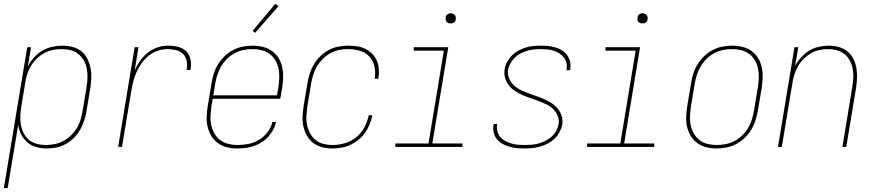

<svg xmlns="http://www.w3.org/2000/svg" viewBox="-40 -766 4560 1001"><path d="M-20 215 102 -520H122L105 -420Q118 -445 137.5 -466.5Q157 -488 181 -502Q205 -516 232 -522Q259 -528 285 -528Q312 -528 337.5 -521.5Q363 -515 383 -499.5Q403 -484 414.5 -461.5Q426 -439 431.5 -413.5Q437 -388 436 -361Q435 -334 431 -307L411 -187Q407 -162 399 -137.5Q391 -113 378 -90Q365 -67 345.5 -47.5Q326 -28 302.5 -15Q279 -2 253.5 3Q228 8 203 8Q175 8 148.5 0.5Q122 -7 102.5 -24Q83 -41 70.5 -65Q58 -89 55 -116L0 215ZM200 -10Q223 -10 246.5 -15Q270 -20 291.5 -31.5Q313 -43 331 -61Q349 -79 361.5 -100Q374 -121 380.5 -144Q387 -167 391 -190L411 -310Q415 -334 416 -358.5Q417 -383 413 -406Q409 -429 398 -449Q387 -469 369.5 -483.5Q352 -498 329 -504Q306 -510 281 -510Q258 -510 235 -505.5Q212 -501 190.5 -489Q169 -477 151 -459.5Q133 -442 120.5 -421Q108 -400 101 -377Q94 -354 91 -331L71 -211Q67 -187 66 -162.5Q65 -138 69 -115Q73 -92 83.5 -71.5Q94 -51 111.5 -36.5Q129 -22 152 -16Q175 -10 200 -10Z M576 0 662 -520H682L662 -398Q673 -424 690 -448.5Q707 -473 730.5 -491.5Q754 -510 781.5 -519Q809 -528 837 -528Q864 -528 889.5 -521.5Q915 -515 932 -497.5Q949 -480 953.5 -454Q958 -428 953 -401H933Q937 -424 933.5 -446.5Q930 -469 915 -484Q900 -499 878.5 -504.5Q857 -510 834 -510Q809 -510 783 -501.5Q757 -493 736 -476Q715 -459 698.5 -436.5Q682 -414 671.5 -389.5Q661 -365 654.5 -339.5Q648 -314 644 -289L596 0Z M1196 8Q1168 8 1142.5 1.5Q1117 -5 1096 -20Q1075 -35 1062 -57Q1049 -79 1042.5 -105Q1036 -131 1037.5 -158.5Q1039 -186 1043 -213L1063 -333Q1067 -359 1075 -384Q1083 -409 1097.5 -432Q1112 -455 1132 -474Q1152 -493 1176 -505.5Q1200 -518 1226 -523Q1252 -528 1277 -528Q1305 -528 1331 -521.5Q1357 -515 1378 -500Q1399 -485 1412.5 -463Q1426 -441 1431.5 -415Q1437 -389 1436 -361.5Q1435 -334 1431 -307L1421 -251H1069L1062 -210Q1059 -186 1057.5 -161Q1056 -136 1061.5 -113Q1067 -90 1078.5 -69.5Q1090 -49 1108 -35.5Q1126 -22 1149.5 -16Q1173 -10 1197 -10Q1226 -10 1254.5 -15.5Q1283 -21 1309.5 -36.5Q1336 -52 1355 -77Q1374 -102 1380 -130H1399Q1395 -109 1384 -89Q1373 -69 1357.5 -52Q1342 -35 1322.5 -23Q1303 -11 1281.5 -4Q1260 3 1238.5 5.5Q1217 8 1196 8ZM1072 -269H1404L1411 -310Q1415 -334 1416 -359Q1417 -384 1412.5 -407Q1408 -430 1396.5 -450Q1385 -470 1367 -484Q1349 -498 1325.5 -504Q1302 -510 1277 -510Q1254 -510 1230.5 -505.5Q1207 -501 1185 -489.5Q1163 -478 1144.5 -460Q1126 -442 1113.5 -421Q1101 -400 1093.5 -376.5Q1086 -353 1082 -330ZM1290 -595 1277 -605 1395 -746 1412 -734Z M1692 8Q1665 8 1639.5 1.5Q1614 -5 1594 -20Q1574 -35 1561 -57.5Q1548 -80 1542 -105.5Q1536 -131 1537.5 -158.5Q1539 -186 1543 -213L1563 -333Q1567 -358 1575 -383Q1583 -408 1597 -431.5Q1611 -455 1631 -474Q1651 -493 1674.5 -505.5Q1698 -518 1724 -523Q1750 -528 1776 -528Q1799 -528 1822 -524.5Q1845 -521 1865 -511Q1885 -501 1900.5 -485.5Q1916 -470 1924.5 -449.5Q1933 -429 1935 -406Q1937 -383 1933 -359L1932 -355H1913L1914 -359Q1919 -390 1912 -420.5Q1905 -451 1885 -472Q1865 -493 1835.5 -501.5Q1806 -510 1774 -510Q1751 -510 1728 -505.5Q1705 -501 1683 -489Q1661 -477 1643 -459Q1625 -441 1612.5 -420Q1600 -399 1593 -376Q1586 -353 1582 -330L1562 -210Q1559 -186 1557.5 -161.5Q1556 -137 1561 -114Q1566 -91 1577 -70.5Q1588 -50 1605.5 -36Q1623 -22 1646 -16Q1669 -10 1694 -10Q1725 -10 1758 -19.5Q1791 -29 1817.5 -50.5Q1844 -72 1860 -102.5Q1876 -133 1882 -165H1901Q1897 -142 1887.5 -118.5Q1878 -95 1864 -74.5Q1850 -54 1829.5 -37.5Q1809 -21 1786.5 -10.5Q1764 0 1740 4Q1716 8 1692 8Z M2371 0H2021V-18H2194L2274 -502H2117V-520H2297L2214 -18H2371ZM2309 -644Q2303 -644 2297.5 -646Q2292 -648 2288 -652.5Q2284 -657 2283.5 -663.5Q2283 -670 2284 -676Q2284 -681 2286.5 -685Q2289 -689 2293 -691.5Q2297 -694 2301 -695.5Q2305 -697 2310 -697Q2316 -697 2321.5 -694.5Q2327 -692 2331 -687.5Q2335 -683 2336 -676.5Q2337 -670 2336 -664Q2335 -659 2332.5 -655Q2330 -651 2326.5 -648.5Q2323 -646 2318.5 -645Q2314 -644 2309 -644Z M2694 8Q2673 8 2653 6Q2633 4 2614.5 -1.5Q2596 -7 2579 -16.5Q2562 -26 2550.5 -40.5Q2539 -55 2534 -74.5Q2529 -94 2533 -114L2534 -120H2553L2552 -115Q2549 -97 2553.5 -80.5Q2558 -64 2568.5 -51.5Q2579 -39 2594.5 -31Q2610 -23 2626 -18Q2642 -13 2659.5 -11.5Q2677 -10 2695 -10Q2713 -10 2731.5 -11.5Q2750 -13 2768 -18Q2786 -23 2803 -31.5Q2820 -40 2835 -53Q2850 -66 2859.5 -83Q2869 -100 2872 -117Q2876 -141 2867.5 -162Q2859 -183 2843.5 -198Q2828 -213 2807.5 -222.5Q2787 -232 2766.5 -240Q2746 -248 2724.5 -255Q2703 -262 2683 -271Q2663 -280 2644.5 -292Q2626 -304 2613 -321Q2600 -338 2593.5 -360Q2587 -382 2591 -405Q2594 -425 2604 -443.5Q2614 -462 2629 -477Q2644 -492 2662.5 -502Q2681 -512 2700.5 -518Q2720 -524 2740 -526Q2760 -528 2779 -528Q2799 -528 2818.5 -526Q2838 -524 2856.5 -518.5Q2875 -513 2890.5 -503Q2906 -493 2917 -478Q2928 -463 2932 -444.5Q2936 -426 2933 -406L2932 -400H2913L2914 -405Q2917 -422 2913 -438.5Q2909 -455 2899 -467.5Q2889 -480 2875 -488.5Q2861 -497 2845.5 -502Q2830 -507 2812.5 -508.5Q2795 -510 2778 -510Q2761 -510 2743 -508Q2725 -506 2708 -501Q2691 -496 2674.5 -487.5Q2658 -479 2644.5 -466Q2631 -453 2621.5 -436.5Q2612 -420 2609 -403Q2605 -379 2614 -358Q2623 -337 2638.5 -322Q2654 -307 2673.5 -297.5Q2693 -288 2714.5 -280Q2736 -272 2756.5 -265Q2777 -258 2797.5 -249Q2818 -240 2836 -228Q2854 -216 2868 -199Q2882 -182 2888.5 -160.5Q2895 -139 2891 -115Q2887 -95 2876.5 -76Q2866 -57 2850 -42Q2834 -27 2814.5 -17Q2795 -7 2775 -1.5Q2755 4 2734.5 6Q2714 8 2694 8Z M3371 0H3021V-18H3194L3274 -502H3117V-520H3297L3214 -18H3371ZM3309 -644Q3303 -644 3297.5 -646Q3292 -648 3288 -652.5Q3284 -657 3283.5 -663.5Q3283 -670 3284 -676Q3284 -681 3286.5 -685Q3289 -689 3293 -691.5Q3297 -694 3301 -695.5Q3305 -697 3310 -697Q3316 -697 3321.5 -694.5Q3327 -692 3331 -687.5Q3335 -683 3336 -676.5Q3337 -670 3336 -664Q3335 -659 3332.5 -655Q3330 -651 3326.5 -648.5Q3323 -646 3318.5 -645Q3314 -644 3309 -644Z M3695 8Q3668 8 3642 1.5Q3616 -5 3595.5 -20Q3575 -35 3561.5 -57Q3548 -79 3542 -105Q3536 -131 3537.5 -158.5Q3539 -186 3543 -213L3563 -333Q3567 -359 3575 -384Q3583 -409 3597.5 -432Q3612 -455 3632 -474Q3652 -493 3676 -505.5Q3700 -518 3726 -523Q3752 -528 3778 -528Q3805 -528 3831.5 -521.5Q3858 -515 3878.5 -500Q3899 -485 3912.5 -463Q3926 -441 3931.5 -415Q3937 -389 3936 -361.5Q3935 -334 3931 -307L3911 -187Q3906 -161 3898 -136Q3890 -111 3875.5 -88Q3861 -65 3841 -46Q3821 -27 3797 -14.5Q3773 -2 3747 3Q3721 8 3695 8ZM3696 -10Q3719 -10 3743 -14.5Q3767 -19 3789 -30.5Q3811 -42 3829.5 -60Q3848 -78 3860.5 -99Q3873 -120 3880 -143.5Q3887 -167 3891 -190L3911 -310Q3915 -334 3916 -358.5Q3917 -383 3912.5 -406.5Q3908 -430 3896.5 -450Q3885 -470 3867 -484Q3849 -498 3825.5 -504Q3802 -510 3777 -510Q3754 -510 3730.5 -505.5Q3707 -501 3685 -489.5Q3663 -478 3644.5 -460Q3626 -442 3613.5 -421Q3601 -400 3593.5 -376.5Q3586 -353 3582 -330L3562 -210Q3559 -186 3557.5 -161.5Q3556 -137 3561 -113.5Q3566 -90 3577.5 -70Q3589 -50 3606.5 -36Q3624 -22 3647.5 -16Q3671 -10 3696 -10Z M4016 0 4102 -520H4122L4105 -421Q4117 -445 4136.5 -466.5Q4156 -488 4179 -502Q4202 -516 4228.5 -522Q4255 -528 4281 -528Q4308 -528 4333 -521Q4358 -514 4377.5 -498.5Q4397 -483 4408.5 -460.5Q4420 -438 4424.5 -412.5Q4429 -387 4428 -360.5Q4427 -334 4423 -307L4372 0H4352L4403 -310Q4407 -334 4408.5 -358Q4410 -382 4406 -405Q4402 -428 4391.5 -448.5Q4381 -469 4364 -483Q4347 -497 4324 -503.5Q4301 -510 4277 -510Q4255 -510 4231.5 -505Q4208 -500 4187.5 -488Q4167 -476 4149.5 -458.5Q4132 -441 4120 -420Q4108 -399 4101 -376.5Q4094 -354 4091 -331L4036 0Z"/></svg>

Font: Iosevka Term Curly Th Obl
Style: Regular
Weight: 100
Italic angle: -9°
Designer: Belleve Invis
Foundry: Belleve Invis
Version: Version 32.3.0